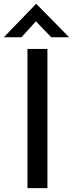

<svg xmlns="http://www.w3.org/2000/svg" viewBox="-40 -980 380 1000"><path d="M103 -725H207V0H103ZM227 -786 147 -869 72 -786H-20L148 -960H149L320 -786Z"/></svg>

Font: Reem Kufi Ink
Style: Regular
Weight: 400
Designer: Khaled Hosny
Version: Version 1.7